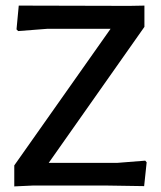

<svg xmlns="http://www.w3.org/2000/svg" viewBox="-20 -663 576 686"><path d="M496 -643V-567L154 -81H398L499 -89L504 -83L495 2L366 0H96L31 3V-72L375 -560H148L45 -552L39 -558L47 -643L442 -642Z"/></svg>

Font: Alegreya Sans SC Medium
Style: Regular
Weight: 500
Designer: Juan Pablo del Peral
Foundry: Huerta Tipografica
Version: Version 2.001;PS 002.001;hotconv 1.0.88;makeotf.lib2.5.64775